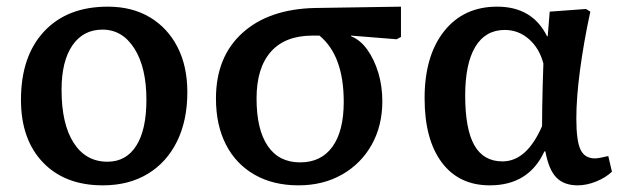

<svg xmlns="http://www.w3.org/2000/svg" viewBox="-20 -543 1879 577"><path d="M289 14Q175 14 109 -55Q43 -124 43 -243Q43 -374 112.5 -448.5Q182 -523 304 -523Q377 -523 430.5 -491Q484 -459 513.5 -401.5Q543 -344 543 -266Q543 -181 512 -118Q481 -55 424 -20.5Q367 14 289 14ZM303 -57Q359 -57 389.5 -105Q420 -153 420 -243Q420 -340 384 -397Q348 -454 288 -454Q230 -454 197.5 -406.5Q165 -359 165 -273Q165 -170 201.5 -113.5Q238 -57 303 -57Z M877 14Q801 14 745 -18Q689 -50 659 -108.5Q629 -167 629 -247Q629 -372 708.5 -444Q788 -516 927 -519L1185 -523V-432L1172 -425L1035 -436V-434Q1063 -423 1084 -393.5Q1105 -364 1117 -324Q1129 -284 1129 -239Q1129 -165 1097 -108Q1065 -51 1008 -18.5Q951 14 877 14ZM882 -55Q945 -55 979 -102Q1013 -149 1013 -237Q1013 -376 940 -436H919Q837 -436 794 -387.5Q751 -339 751 -247Q751 -154 784.5 -104.5Q818 -55 882 -55Z M1452 14Q1359 14 1307.5 -55Q1256 -124 1256 -248Q1256 -375 1314.5 -449Q1373 -523 1474 -523Q1580 -523 1624 -434H1626L1632 -508L1741 -516L1754 -508Q1734 -415 1723 -332Q1712 -249 1712 -187Q1712 -120 1724.5 -93.5Q1737 -67 1768 -67Q1779 -67 1808 -74L1819 -27Q1800 -9 1771.5 2.5Q1743 14 1716 14Q1675 14 1652 -9.5Q1629 -33 1619 -88H1616Q1569 14 1452 14ZM1490 -58Q1563 -58 1609 -164Q1609 -186 1609.5 -220.5Q1610 -255 1611 -290.5Q1612 -326 1613 -352Q1601 -398 1569.5 -425.5Q1538 -453 1497 -453Q1439 -453 1408.5 -402.5Q1378 -352 1378 -256Q1378 -155 1405.5 -106.5Q1433 -58 1490 -58Z"/></svg>

Font: Literata 12pt Medium
Style: Regular
Weight: 500
Designer: Latin by Veronika Burian and Jose Scaglione. Greek by Irene Vlachou. Cyrillic by Vera Evstafieva.
Foundry: TypeTogether
Version: Version 3.002